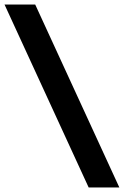

<svg xmlns="http://www.w3.org/2000/svg" viewBox="-38 -749 549 851"><path d="M355 82 -18 -729H118L491 82Z"/></svg>

Font: Mona Sans Expanded SemiBold
Style: Regular
Weight: 600
Width: 7
Designer: Deni Anggara
Foundry: GitHub
Version: Version 2.000